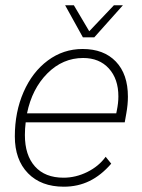

<svg xmlns="http://www.w3.org/2000/svg" viewBox="-20 -695 535 725"><path d="M463 -330Q463 -300 457 -267L451 -233H77Q74 -209 74 -185Q74 -109 112 -66.5Q150 -24 220 -24Q266 -24 309.5 -45.5Q353 -67 379 -103L400 -77Q362 -33 318 -11.5Q274 10 221 10Q135 10 85.5 -41Q36 -92 36 -180Q36 -272 69 -347.5Q102 -423 160.5 -466.5Q219 -510 292 -510Q372 -510 417.5 -462.5Q463 -415 463 -330ZM427 -331Q427 -397 391 -436.5Q355 -476 294 -476Q217 -476 159 -418Q101 -360 82 -267H419L421 -277Q427 -306 427 -331ZM226 -675H259L317 -577L410 -675H444L336 -554H293Z"/></svg>

Font: Sarabun Thin
Style: Italic
Weight: 250
Italic angle: -10°
Designer: Suppakit Chalermlarp | Katatrad Co.,Ltd.
Foundry: Cadson Demak Co.,Ltd.
Version: Version 1.000; ttfautohint (v1.6)